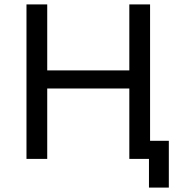

<svg xmlns="http://www.w3.org/2000/svg" viewBox="-20 -720 815 870"><path d="M745 130H655V0H566V-319H194V0H100V-700H194V-401H566V-700H660V-82H745Z"/></svg>

Font: Golos Text
Style: Regular
Weight: 400
Designer: A.Korolkova, Vitaly Kuzmin
Foundry: ParaType Ltd
Version: Version 2.004